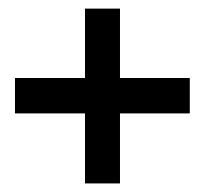

<svg xmlns="http://www.w3.org/2000/svg" viewBox="-20 -446 480 450"><path d="M261.2 -180.2V-16.1H179.2V-180.2H15.1V-263.2H179.2V-425.8H261.2V-263.2H424.8V-180.2Z"/></svg>

Font: Glacial Indifference
Style: Bold
Weight: 700
Version: Version 1.001